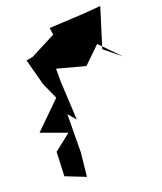

<svg xmlns="http://www.w3.org/2000/svg" viewBox="-159 -910 918 1088"><g transform="rotate(-20 300.5 -366.0)"><path d="M504 -574 577 -808 461 -799 265 -789 271 -747 118 -668 79 -661 121 -503 165 -405 8 -251 162 -195 62 -116 56 29 175 76 190 -66 192 -296 232 -249 220 -484V-560L387 -515L487 -612L601 -495Z"/></g></svg>

Font: Asimov Silicon
Style: Regular
Weight: 400
Designer: Google
Version: Version 2.000980; 2014